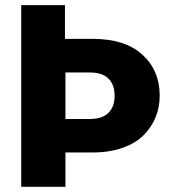

<svg xmlns="http://www.w3.org/2000/svg" viewBox="-20 -722 664 742"><path d="M232.9 -262.2H326.2Q375.5 -262.2 399.2 -285.9Q422.9 -309.6 422.9 -352.1Q422.9 -394.5 399.2 -418.2Q375.5 -441.9 326.2 -441.9H232.9ZM597.2 -352.1Q597.2 -308.1 581.5 -269.5Q565.9 -231 535.4 -200Q504.9 -168.9 454.3 -150.9Q403.8 -132.8 338.9 -132.8H232.9V0H62V-702.1H231V-571.8H338.9Q463.4 -571.8 530.3 -510.7Q597.2 -449.7 597.2 -352.1Z"/></svg>

Font: SVN-Poppins
Style: Bold
Weight: 700
Designer: Ninad Kale (Devanagari), Jonny Pinhorn (Latin)
Foundry: Indian Type Foundry
Version: Version 3.200;PS 1.000;hotconv 16.6.54;makeotf.lib2.5.65590